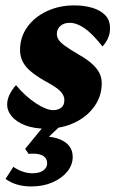

<svg xmlns="http://www.w3.org/2000/svg" viewBox="-27 -460 433 698"><path d="M140.6 7.8Q96.7 7.8 64.9 -4.4Q33.2 -16.6 16.1 -36.6Q-1 -56.6 -1 -79.1Q-1 -98.6 8.3 -117.2Q17.6 -135.7 31.2 -150.4Q65.4 -109.4 103.5 -84.5Q141.6 -59.6 167 -59.6Q183.6 -59.6 195.3 -68.4Q207 -77.1 207 -96.7Q207 -112.3 193.4 -127.4Q179.7 -142.6 133.8 -167Q103.5 -184.6 84 -201.2Q64.5 -217.8 55.2 -236.8Q45.9 -255.9 45.9 -278.3Q45.9 -325.2 72.3 -361.8Q98.6 -398.4 143.6 -419.4Q188.5 -440.4 242.2 -440.4Q279.3 -440.4 308.6 -431.6Q337.9 -422.9 355.5 -404.8Q373 -386.7 373 -357.4Q373 -336.9 365.2 -320.3Q357.4 -303.7 345.7 -291Q308.6 -337.9 280.3 -357.4Q252 -377 226.6 -377Q204.1 -377 191.9 -365.2Q179.7 -353.5 179.7 -336.9Q179.7 -326.2 185.5 -316.4Q191.4 -306.6 208.5 -293.9Q225.6 -281.2 260.7 -260.7Q290 -244.1 308.1 -227.5Q326.2 -210.9 334.5 -194.3Q342.8 -177.7 342.8 -157.2Q342.8 -110.4 315.9 -72.8Q289.1 -35.2 243.2 -13.7Q197.3 7.8 140.6 7.8ZM86.9 217.8Q30.3 217.8 -6.8 190.4L21.5 146.5Q38.1 158.2 56.2 164.1Q74.2 169.9 90.8 169.9Q116.2 169.9 130.4 159.7Q144.5 149.4 144.5 133.8Q144.5 116.2 130.9 107.4Q117.2 98.6 94.7 98.6Q81.1 98.6 77.1 99.6L64.5 81.1L139.6 -10.7H201.2L126 60.5L128.9 36.1Q178.7 36.1 208 55.7Q237.3 75.2 237.3 110.4Q237.3 139.6 217.3 164.1Q197.3 188.5 163.6 203.1Q129.9 217.8 86.9 217.8Z"/></svg>

Font: Crimson Pro ExtraBold
Style: Italic
Weight: 800
Italic angle: -12°
Designer: Jacques Le Bailly
Foundry: Baron von Fonthausen
Version: Version 1.003